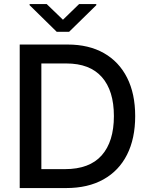

<svg xmlns="http://www.w3.org/2000/svg" viewBox="-20 -953 762 973"><path d="M315.3 0H79.9V-727.3H322.8Q430 -727.3 506.6 -683.8Q583.1 -640.3 624.1 -559.1Q665.1 -478 665.1 -364.7Q665.1 -251.1 623.9 -169.4Q582.7 -87.7 504.4 -43.9Q426.1 0 315.3 0ZM189.6 -95.9H309.3Q433.6 -95.9 495.4 -165.7Q557.2 -235.4 557.2 -364.7Q557.2 -493.3 496.3 -562.3Q435.4 -631.4 316.1 -631.4H189.6ZM216.6 -932.5 299 -853 381 -932.5H468V-926.8L330.3 -791.9H267.4L130 -926.8V-932.5Z"/></svg>

Font: Inter UI Medium
Style: Regular
Weight: 500
Designer: Rasmus Andersson
Foundry: rsms
Version: 3.2;8d6f07862